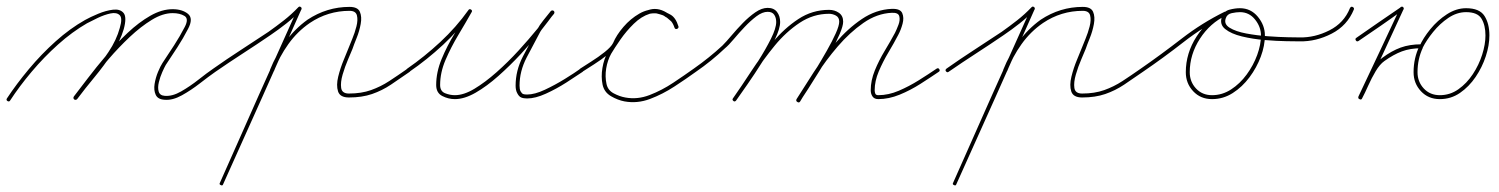

<svg xmlns="http://www.w3.org/2000/svg" viewBox="-26 -291 4566 585"><path d="M-3 17Q-8 14 -5 9Q24 -35 62 -80.5Q100 -126 143.5 -165Q187 -204 233 -230Q249 -239 273 -249Q297 -259 318.5 -261.5Q340 -264 350.5 -251.5Q361 -239 351 -202Q340 -165 315.5 -128Q291 -91 262 -56Q233 -21 209 11Q205 15 200 12Q196 8 199 3Q223 -27 251.5 -61.5Q280 -96 304.5 -132.5Q329 -169 339 -206Q348 -236 338.5 -245Q329 -254 310.5 -250Q292 -246 272 -236.5Q252 -227 239 -220Q194 -194 151 -155.5Q108 -117 70.5 -72.5Q33 -28 5 15Q2 20 -3 17ZM200 12Q196 8 199 3Q216 -19 241.5 -52.5Q267 -86 298 -122.5Q329 -159 363 -191Q397 -223 432 -243Q467 -263 500 -263Q529 -263 546.5 -249Q564 -235 547 -203Q547 -203 547 -203Q547 -203 547 -203Q532 -174 514.5 -147Q497 -120 479 -93Q475 -86 468.5 -71.5Q462 -57 458 -40.5Q454 -24 457.5 -12Q461 0 476 1Q499 3 526 -12.5Q553 -28 579 -48.5Q605 -69 624 -82Q624 -82 624 -82Q624 -82 624 -82Q628 -85 632 -80Q635 -76 630 -72Q610 -58 583 -37Q556 -16 528 -0.5Q500 15 476 13Q455 12 448.5 -2Q442 -16 445 -35Q448 -54 455.5 -72Q463 -90 469 -99Q487 -126 504.5 -153Q522 -180 537 -209Q537 -209 537 -209Q537 -209 537 -209Q550 -234 536 -242.5Q522 -251 500 -251Q470 -251 436.5 -230.5Q403 -210 369.5 -178.5Q336 -147 305 -111Q274 -75 249 -42.5Q224 -10 209 11Q205 15 200 12Z M630 -72Q626 -69 622 -74Q619 -78 624 -82Q665 -111 707.5 -138.5Q750 -166 792 -194Q816 -211 839 -229Q862 -247 883 -269Q883 -269 883 -269Q883 -269 883 -269Q887 -273 891 -269Q895 -265 891 -260Q870 -238 846.5 -219.5Q823 -201 798 -184Q757 -156 714.5 -128.5Q672 -101 630 -72Q630 -72 630 -72Q630 -72 630 -72ZM889 -270Q895 -268 892 -262Q833 -129 773.5 4Q714 137 654 270Q654 270 654 270Q654 270 654 270Q652 276 647 273Q641 271 644 266Q703 132 762.5 -1Q822 -134 882 -267Q884 -272 889 -270ZM801 -71Q795 -74 797 -79Q815 -124 843.5 -163.5Q872 -203 911 -231Q970 -270 1039 -270Q1064 -270 1070.5 -255Q1077 -240 1073 -218Q1069 -196 1060.5 -175Q1052 -154 1048 -142Q1044 -132 1034.5 -110Q1025 -88 1018 -64Q1011 -40 1013.5 -23Q1016 -6 1037 -6Q1075 -6 1104.5 -16.5Q1134 -27 1160 -44Q1186 -61 1216 -82Q1216 -82 1216 -82Q1216 -82 1216 -82Q1220 -85 1224 -80Q1227 -76 1222 -72Q1192 -51 1165 -33Q1138 -15 1107.5 -4.5Q1077 6 1037 6Q1010 6 1004 -12.5Q998 -31 1004.5 -57.5Q1011 -84 1021.5 -109Q1032 -134 1037 -147Q1040 -155 1047.5 -173Q1055 -191 1060 -210.5Q1065 -230 1061.5 -244Q1058 -258 1039 -258Q973 -258 918 -221Q880 -195 852.5 -156.5Q825 -118 809 -75Q806 -69 801 -71Z M1221 -72Q1216 -69 1213 -74Q1210 -79 1215 -82Q1267 -118 1315.5 -163Q1364 -208 1401 -260Q1404 -265 1409 -262Q1414 -259 1411 -254Q1393 -222 1370.5 -184.5Q1348 -147 1331.5 -108.5Q1315 -70 1315 -32Q1315 -13 1330 -7Q1345 -1 1360 -1Q1387 -1 1419.5 -20.5Q1452 -40 1487 -71Q1522 -102 1554 -137Q1586 -172 1612 -204Q1638 -236 1652 -256Q1655 -261 1660 -258Q1665 -254 1662 -249Q1651 -236 1640 -222.5Q1629 -209 1620 -194Q1620 -194 1620 -194Q1620 -194 1620 -194Q1600 -157 1578.5 -115.5Q1557 -74 1557 -30Q1557 -19 1560 -13Q1560 -13 1560 -13Q1560 -13 1560 -13Q1564 -6 1568 -4.5Q1572 -3 1580 -3Q1603 -3 1634 -17.5Q1665 -32 1695 -50.5Q1725 -69 1743 -82Q1747 -85 1751 -80Q1754 -76 1749 -72Q1730 -59 1699.5 -39.5Q1669 -20 1637 -5.5Q1605 9 1580 9Q1569 9 1562 6Q1555 3 1550 -7Q1550 -7 1550 -7Q1550 -7 1550 -7Q1545 -16 1545 -30Q1545 -76 1567 -118.5Q1589 -161 1610 -200Q1610 -200 1610 -200Q1610 -200 1610 -200Q1618 -215 1629.5 -229Q1641 -243 1652 -257Q1656 -261 1661 -258Q1665 -254 1662 -250Q1646 -228 1620 -195Q1594 -162 1561 -126.5Q1528 -91 1492.5 -59.5Q1457 -28 1423 -8.5Q1389 11 1360 11Q1340 11 1321.5 1.5Q1303 -8 1303 -32Q1303 -71 1319.5 -111Q1336 -151 1359 -188.5Q1382 -226 1401 -260Q1404 -265 1409 -262Q1414 -258 1411 -254Q1373 -200 1324 -154.5Q1275 -109 1221 -72Q1221 -72 1221 -72Q1221 -72 1221 -72Z M1748 -72Q1743 -69 1740 -74Q1737 -79 1742 -82Q1754 -90 1775.5 -103.5Q1797 -117 1816.5 -132.5Q1836 -148 1842 -160Q1852 -184 1873.5 -209Q1895 -234 1922 -249.5Q1949 -265 1978 -262Q1978 -262 1978 -262Q1979 -262 1979 -262Q2002 -255 2017.5 -246Q2033 -237 2041 -211Q2042 -205 2037 -203Q2031 -201 2029 -207Q2025 -219 2019 -226Q2019 -226 2019 -226Q2019 -226 2019 -226Q2015 -229 2012 -232Q2009 -235 2005 -238Q2005 -238 2005 -238Q2004 -238 2004 -238Q1979 -257 1953.5 -249Q1928 -241 1905 -218.5Q1882 -196 1864 -170Q1846 -144 1836 -127Q1836 -127 1836 -127Q1836 -127 1836 -127Q1825 -107 1821 -82.5Q1817 -58 1822 -35Q1826 -16 1844 -6.5Q1862 3 1879 6Q1879 6 1879 6Q1879 6 1879 6Q1916 13 1953.5 -1.5Q1991 -16 2025.5 -39Q2060 -62 2088 -82Q2088 -82 2088 -82Q2088 -82 2088 -82Q2092 -85 2096 -80Q2099 -76 2094 -72Q2065 -51 2029 -27.5Q1993 -4 1954.5 10.5Q1916 25 1877 18Q1877 18 1877 18Q1877 18 1877 18Q1856 14 1835.5 2Q1815 -10 1810 -33Q1805 -57 1809.5 -84Q1814 -111 1826 -133Q1826 -133 1826 -133Q1826 -133 1826 -133Q1838 -153 1857.5 -181Q1877 -209 1902 -232Q1927 -255 1955 -262Q1983 -269 2012 -248Q2012 -248 2011 -248Q2011 -248 2011 -248Q2016 -245 2020 -241.5Q2024 -238 2027 -234Q2027 -234 2027 -234Q2027 -234 2027 -234Q2036 -225 2041 -211Q2043 -206 2037 -204Q2031 -202 2029 -207Q2022 -230 2009 -237.5Q1996 -245 1975 -250Q1975 -250 1976 -250Q1976 -250 1976 -250Q1951 -253 1926 -238Q1901 -223 1881.5 -200Q1862 -177 1852 -156Q1846 -141 1826 -125Q1806 -109 1784 -95Q1762 -81 1748 -72Q1748 -72 1748 -72Q1748 -72 1748 -72Z M2094 -72Q2090 -69 2086 -74Q2083 -78 2088 -82Q2135 -115 2175 -152Q2187 -164 2203 -183Q2219 -202 2237.5 -221Q2256 -240 2275.5 -253.5Q2295 -267 2313 -267Q2332 -267 2341.5 -254.5Q2351 -242 2351 -224Q2351 -204 2335 -171Q2319 -138 2296 -101.5Q2273 -65 2251 -33.5Q2229 -2 2217 15Q2213 20 2209 17Q2204 13 2207 9Q2219 -8 2240.5 -39Q2262 -70 2284.5 -105.5Q2307 -141 2323 -173Q2339 -205 2339 -224Q2339 -237 2333 -246Q2327 -255 2313 -255Q2297 -255 2279 -241.5Q2261 -228 2243 -209Q2225 -190 2209.5 -171.5Q2194 -153 2183 -144Q2142 -105 2094 -72Q2094 -72 2094 -72Q2094 -72 2094 -72ZM2209 17Q2204 13 2207 9Q2233 -28 2263 -74Q2293 -120 2328.5 -162.5Q2364 -205 2406.5 -233Q2449 -261 2500 -261Q2517 -261 2530 -252Q2543 -243 2543 -225Q2543 -212 2532.5 -187.5Q2522 -163 2505.5 -133.5Q2489 -104 2470.5 -74.5Q2452 -45 2436.5 -20.5Q2421 4 2412 17Q2409 22 2404 19Q2399 16 2402 11Q2410 -2 2425.5 -25.5Q2441 -49 2459 -78.5Q2477 -108 2493.5 -137Q2510 -166 2520.5 -189.5Q2531 -213 2531 -225Q2531 -238 2521 -243.5Q2511 -249 2500 -249Q2452 -249 2410.5 -221.5Q2369 -194 2334.5 -152Q2300 -110 2271 -65Q2242 -20 2217 15Q2213 20 2209 17ZM2404 20Q2398 17 2401 11Q2423 -24 2453 -70.5Q2483 -117 2520 -160.5Q2557 -204 2600 -233Q2643 -262 2691 -264Q2717 -265 2723 -251Q2729 -237 2724 -218.5Q2719 -200 2711 -185Q2698 -160 2681 -131.5Q2664 -103 2651.5 -73.5Q2639 -44 2639 -16Q2639 -10 2641 -5.5Q2643 -1 2650 -1Q2681 -1 2712.5 -14.5Q2744 -28 2773.5 -46.5Q2803 -65 2828 -82Q2833 -85 2836 -80Q2839 -75 2834 -72Q2809 -55 2778.5 -35.5Q2748 -16 2715 -2.5Q2682 11 2650 11Q2638 11 2632.5 3Q2627 -5 2627 -16Q2627 -46 2639.5 -76.5Q2652 -107 2669.5 -136Q2687 -165 2701 -191Q2706 -201 2711.5 -215.5Q2717 -230 2714 -241.5Q2711 -253 2691 -252Q2646 -250 2604.5 -221Q2563 -192 2526.5 -149.5Q2490 -107 2461 -61.5Q2432 -16 2412 18Q2409 23 2404 20Z M2864 -72Q2860 -69 2856 -74Q2853 -78 2858 -82Q2899 -111 2941.5 -138.5Q2984 -166 3026 -194Q3050 -211 3073 -229Q3096 -247 3117 -269Q3117 -269 3117 -269Q3117 -269 3117 -269Q3121 -273 3125 -269Q3129 -265 3125 -260Q3104 -238 3080.5 -219.5Q3057 -201 3032 -184Q2991 -156 2948.5 -128.5Q2906 -101 2864 -72Q2864 -72 2864 -72Q2864 -72 2864 -72ZM3123 -270Q3129 -268 3126 -262Q3067 -129 3007.5 4Q2948 137 2888 270Q2888 270 2888 270Q2888 270 2888 270Q2886 276 2881 273Q2875 271 2878 266Q2937 132 2996.5 -1Q3056 -134 3116 -267Q3118 -272 3123 -270ZM3035 -71Q3029 -74 3031 -79Q3049 -124 3077.5 -163.5Q3106 -203 3145 -231Q3204 -270 3273 -270Q3298 -270 3304.5 -255Q3311 -240 3307 -218Q3303 -196 3294.5 -175Q3286 -154 3282 -142Q3278 -132 3268.5 -110Q3259 -88 3252 -64Q3245 -40 3247.5 -23Q3250 -6 3271 -6Q3309 -6 3338.5 -16.5Q3368 -27 3394 -44Q3420 -61 3450 -82Q3450 -82 3450 -82Q3450 -82 3450 -82Q3454 -85 3458 -80Q3461 -76 3456 -72Q3426 -51 3399 -33Q3372 -15 3341.5 -4.5Q3311 6 3271 6Q3244 6 3238 -12.5Q3232 -31 3238.5 -57.5Q3245 -84 3255.5 -109Q3266 -134 3271 -147Q3274 -155 3281.5 -173Q3289 -191 3294 -210.5Q3299 -230 3295.5 -244Q3292 -258 3273 -258Q3207 -258 3152 -221Q3114 -195 3086.5 -156.5Q3059 -118 3043 -75Q3040 -69 3035 -71Z M3448 -74Q3445 -79 3450 -82Q3512 -125 3574 -173Q3636 -221 3705 -255Q3710 -257 3713 -252Q3715 -247 3710 -244Q3661 -221 3630 -173Q3599 -125 3599 -71Q3599 -42 3618 -21.5Q3637 -1 3667 -1Q3698 -1 3725 -18.5Q3752 -36 3772.5 -64Q3793 -92 3804.5 -123.5Q3816 -155 3816 -183Q3816 -209 3798 -231.5Q3780 -254 3752 -254Q3741 -254 3727 -251Q3713 -248 3709 -236Q3709 -236 3709 -236Q3709 -236 3709 -236Q3702 -218 3720.5 -206.5Q3739 -195 3771 -189Q3803 -183 3837.5 -180.5Q3872 -178 3899 -177.5Q3926 -177 3934 -177Q3934 -177 3934 -177Q3934 -177 3934 -177Q3940 -177 3940 -171Q3940 -165 3934 -165Q3923 -165 3893.5 -165.5Q3864 -166 3827.5 -169Q3791 -172 3758 -180Q3725 -188 3707 -202.5Q3689 -217 3697 -240Q3697 -240 3697 -240Q3697 -240 3697 -240Q3703 -257 3720 -261.5Q3737 -266 3752 -266Q3785 -266 3806.5 -240Q3828 -214 3828 -183Q3828 -152 3815.5 -118.5Q3803 -85 3781 -55.5Q3759 -26 3730 -7.5Q3701 11 3667 11Q3632 11 3609.5 -13Q3587 -37 3587 -71Q3587 -129 3620 -180Q3653 -231 3705 -255Q3710 -257 3713 -252Q3715 -247 3710 -244Q3642 -211 3580.5 -163Q3519 -115 3456 -72Q3451 -69 3448 -74Z M3934 -165Q3928 -165 3928 -171Q3928 -177 3934 -177Q3980 -176 4024.5 -198.5Q4069 -221 4087 -266Q4087 -266 4087 -266Q4087 -266 4087 -266Q4090 -272 4095 -270Q4101 -267 4099 -262Q4079 -213 4031.5 -188.5Q3984 -164 3934 -165Q3934 -165 3934 -165Q3934 -165 3934 -165Z M4105 -168Q4102 -173 4107 -176Q4140 -199 4174 -222.5Q4208 -246 4242 -269Q4247 -273 4250 -268Q4253 -263 4248 -260Q4215 -236 4181 -212.5Q4147 -189 4113 -166Q4108 -163 4105 -168ZM4248 -270Q4253 -267 4250 -262Q4219 -194 4187.5 -126.5Q4156 -59 4124 9Q4124 9 4124 9Q4124 9 4124 9Q4122 14 4116 11Q4111 9 4113 3Q4145 -64 4176.5 -131.5Q4208 -199 4240 -267Q4242 -272 4248 -270ZM4116 11Q4111 9 4114 3Q4123 -15 4133.5 -38Q4144 -61 4157 -82.5Q4170 -104 4186 -115Q4214 -136 4241.5 -146Q4269 -156 4304 -156Q4304 -156 4304 -156Q4304 -156 4304 -156Q4310 -156 4310 -150Q4310 -144 4304 -144Q4271 -144 4245.5 -134.5Q4220 -125 4192 -105Q4178 -95 4165.5 -74Q4153 -53 4143 -30.5Q4133 -8 4124 9Q4121 14 4116 11ZM4361 -1Q4392 -1 4417.5 -19Q4443 -37 4461.5 -65Q4480 -93 4490 -124.5Q4500 -156 4500 -183Q4500 -214 4488 -234Q4476 -254 4441 -254Q4413 -254 4387 -236.5Q4361 -219 4340.5 -193.5Q4320 -168 4309 -146Q4309 -146 4309 -145Q4309 -145 4309 -145Q4293 -111 4293 -71Q4293 -42 4312 -21.5Q4331 -1 4361 -1ZM4299 -151Q4299 -151 4299 -151Q4299 -150 4299 -150Q4310 -175 4332 -202Q4354 -229 4382.5 -247.5Q4411 -266 4441 -266Q4482 -266 4497 -242.5Q4512 -219 4512 -183Q4512 -153 4501 -119.5Q4490 -86 4470 -56.5Q4450 -27 4422.5 -8Q4395 11 4361 11Q4326 11 4303.5 -13Q4281 -37 4281 -71Q4281 -114 4299 -151Z"/></svg>

Font: FRB American Cursive Thin
Style: Italic
Weight: 100
Italic angle: -25°
Version: Version 2.0;Modular Font Editor K font №1